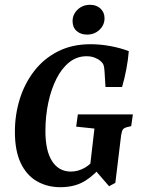

<svg xmlns="http://www.w3.org/2000/svg" viewBox="-20 -768 588 799"><path d="M231 11Q177 11 134 -13.5Q91 -38 66.5 -89Q42 -140 42 -220Q42 -290 62 -355Q82 -420 122 -472Q162 -524 221 -554Q280 -584 357 -584Q398 -584 440.5 -576Q483 -568 516 -555Q513 -518 505.5 -479Q498 -440 488 -406H419L415 -471Q414 -488 411 -497Q408 -506 397 -515Q388 -523 373 -528.5Q358 -534 340 -534Q300 -534 268.5 -509Q237 -484 215 -440.5Q193 -397 181 -341Q169 -285 169 -223Q169 -140 197 -97Q225 -54 275 -54Q305 -54 333 -70Q361 -86 380 -116L408 -85Q379 -44 336 -16.5Q293 11 231 11ZM434 7 375 -61H353L373 -233L297 -241L304 -292H533L526 -243L509 -239Q497 -236 492 -230Q487 -224 484 -205L460 -7ZM342 -624Q316 -624 299 -639Q282 -654 282 -680Q282 -708 303 -728Q324 -748 355 -748Q381 -748 398 -732.5Q415 -717 415 -692Q415 -664 394 -644Q373 -624 342 -624Z"/></svg>

Font: Yrsa SemiBold
Style: Italic
Weight: 600
Italic angle: -7.10001°
Version: Version 2.004